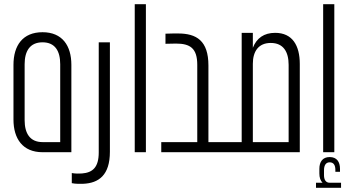

<svg xmlns="http://www.w3.org/2000/svg" viewBox="-20 -723 1667 912"><path d="M182 -570C88 -570 44 -507 44 -415V-155C44 -64 88 0 182 0H319V-415C319 -506 276 -570 182 -570ZM182 -48C122 -48 97 -90 97 -152V-418C97 -480 122 -522 182 -522C242 -522 266 -480 266 -418V-48Z M321 147C340 151 357 150 375 150C449 147 502 109 502 -2V-522H449V1C449 71 421 97 369 101C354 102 338 102 321 99Z M620 -703V0H673V-703Z M1043 0C1045 0 1046 -1 1046 -3V-45C1046 -47 1045 -48 1043 -48H970V-412C970 -530 913 -564 826 -564C812 -564 789 -564 766 -563V-515C777 -515 804 -516 816 -516C883 -516 917 -494 917 -415V-48H746V0Z M1041 -48C1038 -48 1037 -47 1037 -44V-4C1037 -1 1038 0 1041 0H1404V-419C1404 -507 1369 -567 1287 -567C1234 -567 1199 -542 1181 -496V-567H1128V-48ZM1181 -48V-420C1181 -479 1208 -519 1266 -519C1326 -519 1351 -477 1351 -415V-48Z M1515 -703V0H1568V-703ZM1546 23C1512 23 1497 46 1497 79V101C1497 120 1502 135 1512 145H1481V169H1600V145H1546C1527 145 1519 130 1519 109C1519 89 1519 86 1519 86C1519 62 1528 48 1546 48C1565 48 1573 62 1573 84V93H1595V79C1595 46 1580 23 1546 23Z"/></svg>

Font: Modon Arabic
Style: Regular
Weight: 400
Designer: Ahmedzaza
Foundry: Ahmedzaza
Version: Version 2.010